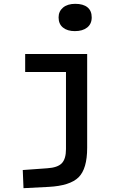

<svg xmlns="http://www.w3.org/2000/svg" viewBox="-20 -756 654 1013"><path d="M375 -591.8Q335.4 -591.8 312.3 -610.6Q289.1 -629.4 289.1 -664.1Q289.1 -696.3 312.7 -716.1Q336.4 -735.8 377 -735.8Q418.9 -735.8 441.4 -717.5Q463.9 -699.2 463.9 -664.1Q463.9 -629.9 439.9 -610.8Q416 -591.8 375 -591.8ZM439.9 23.9Q439.9 134.3 394.8 179.2Q349.6 224.1 236.8 230L104 236.8L100.1 141.1L229 131.8Q283.7 128.4 305.9 105.5Q328.1 82.5 328.1 30.8V-376H112.8V-471.2H439.9Z"/></svg>

Font: IntelOne Mono Medium
Style: Regular
Weight: 500
Designer: Fred Shallcrass
Foundry: Frere-Jones Type LLC
Version: Version 1.200;hotconv 1.1.0;makeotfexe 2.6.0;FJTRelease1.2